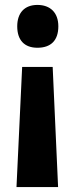

<svg xmlns="http://www.w3.org/2000/svg" viewBox="-20 -578 303 780"><path d="M217 -471C217 -527 184 -558 132 -558C80 -558 50 -526 50 -471C50 -415 79 -384 132 -384C187 -384 217 -414 217 -471ZM70 -306 47 182H216L194 -306Z"/></svg>

Font: Noto Sans Lao UI ExtCond ExtBd
Style: Regular
Weight: 800
Width: 2
Designer: Monotype Design Team
Foundry: Monotype Imaging Inc.
Version: Version 2.000